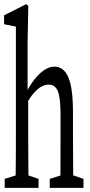

<svg xmlns="http://www.w3.org/2000/svg" viewBox="-27 -908 436 928"><path d="M-4.4 0V-43.5L72.3 -67.4H88.4L159.2 -43.5V0ZM47.4 0Q48.3 -27.3 48.8 -72.5Q49.3 -117.7 49.6 -166.3Q49.8 -214.8 49.8 -252.4V-779.3L-7.3 -791V-834L100.1 -888.2L109.9 -878.4L106.4 -706.5V-454.1L109.4 -438.5V-252.4Q109.4 -214.8 109.6 -166.3Q109.9 -117.7 110.4 -72.5Q110.8 -27.3 111.8 0ZM213.4 0V-43.5L290 -67.4H306.6L376.5 -43.5V0ZM264.2 0Q265.1 -27.3 265.1 -72Q265.1 -116.7 265.4 -165.5Q265.6 -214.4 265.6 -252.4V-354Q265.6 -436.5 252.4 -467.8Q239.3 -499 208.5 -499Q191.9 -499 175.5 -490.7Q159.2 -482.4 142.1 -464.6Q125 -446.8 106 -415L92.3 -460.9H100.1Q117.7 -496.6 140.1 -524.9Q162.6 -553.2 187 -569.6Q211.4 -585.9 235.8 -585.9Q281.7 -585.9 303.7 -533.7Q325.7 -481.4 325.7 -364.3V-252.4Q325.7 -213.9 326.2 -165.3Q326.7 -116.7 326.7 -72Q326.7 -27.3 327.6 0Z"/></svg>

Font: Scarab Serif
Style: Condensed
Weight: 400
Designer: John Roberts
Foundry: Scarab
Version: 1.0